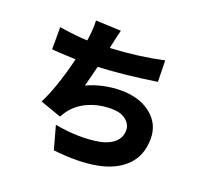

<svg xmlns="http://www.w3.org/2000/svg" viewBox="-144 -980 1287 1208"><g transform="rotate(20 500.0 -375.5)"><path d="M794.9 -721.7 797.9 -579.1Q581.1 -545.9 409.2 -538.1Q395.5 -478.5 374 -400.4Q481.4 -449.2 601.6 -449.2Q723.6 -449.2 800.8 -387.7Q877.9 -326.2 877.9 -227.5Q877.9 -114.3 809.1 -45.4Q740.2 23.4 619.6 45.9Q499 68.4 330.1 49.8L287.1 -105.5Q369.1 -90.8 443.4 -89.4Q517.6 -87.9 579.6 -99.1Q641.6 -110.4 678.2 -142.6Q714.8 -174.8 714.8 -223.6Q714.8 -263.7 679.7 -292Q644.5 -320.3 583 -320.3Q499 -320.3 430.2 -290Q361.3 -259.8 320.3 -205.1Q306.6 -187.5 293.9 -163.1L152.3 -212.9Q211.9 -328.1 262.7 -535.2Q149.4 -539.1 102.5 -543.9V-692.4Q213.9 -674.8 291 -671.9Q292 -678.7 294.9 -699.2Q302.7 -760.7 299.8 -808.6L468.8 -801.8Q462.9 -781.2 443.4 -691.4L440.4 -675.8Q627.9 -685.5 794.9 -721.7Z"/></g></svg>

Font: Gen Shin Gothic Heavy
Style: Bold
Weight: 900
Designer: [Source Han Sans]
Ryoko NISHIZUKA  (kana & ideographs); Paul D. Hunt (Latin, Greek & Cyrillic); Wenlong ZHANG  (bopomofo
Version: Version 1.002.20150607